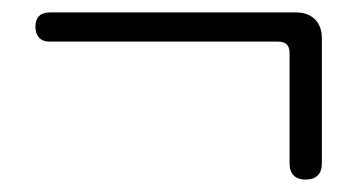

<svg xmlns="http://www.w3.org/2000/svg" viewBox="-20 -409 575 309"><path d="M241 -342H428C440 -342 446 -336 446 -324V-146C446 -129 455 -120 472 -120C489 -120 498 -129 498 -146V-348C498 -373 482 -389 457 -389H267H60C45 -389 37 -381 37 -366C37 -351 45 -342 60 -342Z"/></svg>

Font: GenSenRounded2 TW L
Style: Regular
Weight: 300
Version: Version 2.100;PS 2.1;hotconv 16.6.51;makeotf.lib2.5.65220 DE